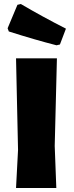

<svg xmlns="http://www.w3.org/2000/svg" viewBox="-20 -938 367 958"><path d="M84 -918Q191 -855 309 -795L279 -716L262 -712Q156 -739 24 -781L18 -797L67 -914ZM264 -647 253 -210 261 0H60L70 -190L60 -647Z"/></svg>

Font: Alegreya Sans Black
Style: Regular
Weight: 900
Designer: Juan Pablo del Peral
Foundry: Huerta Tipografica
Version: Version 2.007